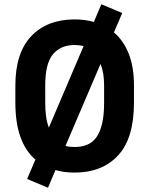

<svg xmlns="http://www.w3.org/2000/svg" viewBox="-20 -800 700 900"><path d="M107 39 146 -52Q100 -91 76 -157.5Q52 -224 52 -319V-399Q52 -552 126.5 -630.5Q201 -709 330 -709Q378 -709 420 -697L455 -780L553 -739L514 -648Q559 -610 583.5 -548Q608 -486 608 -399V-319Q608 -152 533.5 -71.5Q459 9 330 9Q280 9 240 -3L205 80ZM330 -589Q265 -589 228.5 -546Q192 -503 192 -399V-319Q192 -245 209 -202L372 -584Q350 -589 330 -589ZM330 -111Q363 -111 388.5 -121.5Q414 -132 431.5 -156Q449 -180 458.5 -220Q468 -260 468 -319V-399Q468 -461 451 -500L287 -116Q298 -113 308 -112Q318 -111 330 -111Z"/></svg>

Font: Golos UI
Style: Bold
Weight: 700
Designer: A.Korolkova, Vitaly Kuzmin
Foundry: ParaType Ltd
Version: Version 2.000